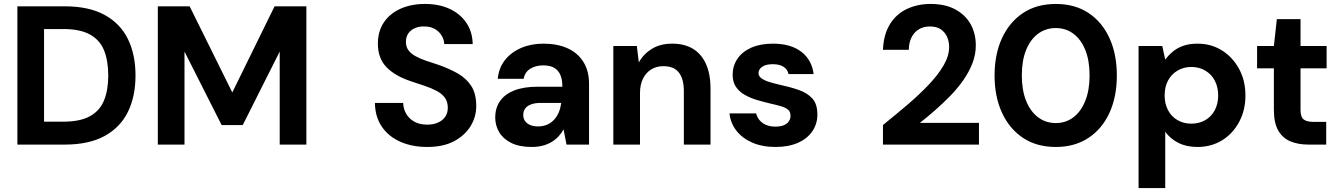

<svg xmlns="http://www.w3.org/2000/svg" viewBox="-20 -732 6783 972"><path d="M68 0V-700H308Q430 -700 509.5 -656.5Q589 -613 627.5 -534.5Q666 -456 666 -350Q666 -244 627.5 -165.5Q589 -87 509.5 -43.5Q430 0 307 0ZM203 -116H300Q386 -116 436 -144Q486 -172 507 -224.5Q528 -277 528 -350Q528 -424 507 -476.5Q486 -529 436 -557Q386 -585 300 -585H203Z M779 0V-700H940L1156 -264L1370 -700H1531V0H1396V-471L1209 -99H1102L914 -471V0Z M2143 12Q2067 12 2007.5 -14Q1948 -40 1913.5 -90Q1879 -140 1878 -211H2021Q2022 -180 2037 -155Q2052 -130 2078.5 -115.5Q2105 -101 2142 -101Q2174 -101 2197.5 -111.5Q2221 -122 2234 -141Q2247 -160 2247 -186Q2247 -217 2232.5 -237Q2218 -257 2192 -271Q2166 -285 2132.5 -296.5Q2099 -308 2062 -320Q1980 -347 1936.5 -392Q1893 -437 1893 -511Q1893 -574 1923.5 -619Q1954 -664 2008 -688Q2062 -712 2131 -712Q2202 -712 2255.5 -687.5Q2309 -663 2340.5 -617Q2372 -571 2373 -509H2229Q2228 -532 2215.5 -552.5Q2203 -573 2181 -585.5Q2159 -598 2129 -598Q2103 -599 2081.5 -590Q2060 -581 2047.5 -563.5Q2035 -546 2035 -520Q2035 -495 2047.5 -478Q2060 -461 2082 -448.5Q2104 -436 2134 -425.5Q2164 -415 2199 -404Q2251 -386 2295 -361.5Q2339 -337 2365 -298Q2391 -259 2391 -195Q2391 -140 2362 -93Q2333 -46 2278.5 -17Q2224 12 2143 12Z M2672 12Q2609 12 2568 -8.5Q2527 -29 2507 -63Q2487 -97 2487 -138Q2487 -184 2510.5 -219Q2534 -254 2582 -273.5Q2630 -293 2702 -293H2827Q2827 -330 2816.5 -353.5Q2806 -377 2785 -389Q2764 -401 2730 -401Q2692 -401 2664.5 -384Q2637 -367 2631 -333H2500Q2505 -388 2536 -427.5Q2567 -467 2617.5 -489Q2668 -511 2731 -511Q2802 -511 2853.5 -487.5Q2905 -464 2933.5 -418.5Q2962 -373 2962 -308V0H2848L2833 -77Q2822 -57 2807 -41Q2792 -25 2772 -13Q2752 -1 2727 5.5Q2702 12 2672 12ZM2704 -92Q2730 -92 2751 -101.5Q2772 -111 2786.5 -127.5Q2801 -144 2809.5 -165Q2818 -186 2821 -210V-211H2717Q2687 -211 2667 -203Q2647 -195 2638 -181.5Q2629 -168 2629 -150Q2629 -131 2638.5 -118.5Q2648 -106 2664.5 -99Q2681 -92 2704 -92Z M3085 0V-499H3204L3214 -416Q3238 -459 3280.5 -485Q3323 -511 3383 -511Q3445 -511 3488 -485Q3531 -459 3554 -408Q3577 -357 3577 -283V0H3442V-271Q3442 -332 3417 -364.5Q3392 -397 3338 -397Q3304 -397 3277.5 -381Q3251 -365 3235.5 -334.5Q3220 -304 3220 -261V0Z M3906 12Q3839 12 3788.5 -10Q3738 -32 3708 -70.5Q3678 -109 3673 -158H3808Q3812 -140 3824.5 -124.5Q3837 -109 3857.5 -100Q3878 -91 3905 -91Q3932 -91 3949 -98.5Q3966 -106 3974 -118.5Q3982 -131 3982 -145Q3982 -166 3970 -176.5Q3958 -187 3934.5 -194Q3911 -201 3879 -208Q3845 -216 3811.5 -226Q3778 -236 3750 -252Q3722 -268 3705.5 -292.5Q3689 -317 3689 -354Q3689 -398 3713 -434Q3737 -470 3783 -490.5Q3829 -511 3893 -511Q3983 -511 4036.5 -470Q4090 -429 4099 -357H3972Q3967 -381 3946.5 -394Q3926 -407 3892 -407Q3857 -407 3838.5 -394Q3820 -381 3820 -362Q3820 -348 3832.5 -337.5Q3845 -327 3868.5 -319Q3892 -311 3923 -304Q3979 -292 4022.5 -277Q4066 -262 4092 -234Q4118 -206 4118 -152Q4118 -105 4092.5 -67.5Q4067 -30 4019.5 -9Q3972 12 3906 12Z M4450 0V-99Q4513 -150 4573 -201Q4633 -252 4681 -302.5Q4729 -353 4757 -401Q4785 -449 4785 -494Q4785 -522 4774.5 -545.5Q4764 -569 4743 -583.5Q4722 -598 4687 -598Q4653 -598 4629 -582Q4605 -566 4593 -539.5Q4581 -513 4581 -480H4450Q4453 -557 4485 -609Q4517 -661 4571 -686.5Q4625 -712 4691 -712Q4765 -712 4816 -684.5Q4867 -657 4893.5 -610Q4920 -563 4920 -502Q4920 -456 4903 -412Q4886 -368 4857 -326.5Q4828 -285 4791 -247Q4754 -209 4714.5 -174.5Q4675 -140 4637 -110H4936V0Z M5325 12Q5228 12 5159 -34Q5090 -80 5052.5 -161.5Q5015 -243 5015 -350Q5015 -457 5052.5 -538.5Q5090 -620 5159 -666Q5228 -712 5325 -712Q5422 -712 5491 -666Q5560 -620 5597 -538.5Q5634 -457 5634 -350Q5634 -243 5597 -161.5Q5560 -80 5490.5 -34Q5421 12 5325 12ZM5325 -109Q5376 -109 5414.5 -138.5Q5453 -168 5474.5 -222Q5496 -276 5496 -350Q5496 -425 5474.5 -478.5Q5453 -532 5414.5 -561Q5376 -590 5325 -590Q5274 -590 5235 -561Q5196 -532 5174.5 -478.5Q5153 -425 5153 -350Q5153 -276 5174.5 -222Q5196 -168 5235 -138.5Q5274 -109 5325 -109Z M5744 220V-499H5864L5879 -430Q5895 -452 5917 -470.5Q5939 -489 5970 -500Q6001 -511 6042 -511Q6112 -511 6166.5 -476.5Q6221 -442 6253 -383Q6285 -324 6285 -248Q6285 -174 6253 -114.5Q6221 -55 6166.5 -21.5Q6112 12 6042 12Q5987 12 5946 -8.5Q5905 -29 5879 -65V220ZM6011 -106Q6051 -106 6082 -124Q6113 -142 6130 -174.5Q6147 -207 6147 -249Q6147 -291 6130 -323.5Q6113 -356 6082 -374.5Q6051 -393 6011 -393Q5972 -393 5941 -374.5Q5910 -356 5893 -324Q5876 -292 5876 -249Q5876 -207 5893 -174.5Q5910 -142 5941 -124Q5972 -106 6011 -106Z M6605 0Q6552 0 6512.5 -16.5Q6473 -33 6451 -71.5Q6429 -110 6429 -177V-386H6344V-499H6429L6444 -635H6564V-499H6696V-386H6564V-175Q6564 -141 6579 -128Q6594 -115 6630 -115H6694V0Z"/></svg>

Font: DM Sans 20pt
Style: Bold
Weight: 700
Version: Version 4.004;gftools[0.9.30]